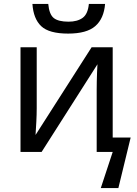

<svg xmlns="http://www.w3.org/2000/svg" viewBox="-20 -778 699 983"><path d="M329 -606Q231 -606 191 -644Q151 -682 146 -758H227Q232 -704 255.5 -685.5Q279 -667 331 -667Q376 -667 403 -686.5Q430 -706 435 -758H518Q512 -683 468 -644.5Q424 -606 329 -606ZM496 185 557 0H475V-317Q475 -337 475.5 -362Q476 -387 477 -410.5Q478 -434 479 -449L193 0H85V-536H168V-224Q168 -192 166 -154.5Q164 -117 162 -87L449 -536H557V-74H649L586 185Z"/></svg>

Font: Go Noto Current
Style: Regular
Weight: 400
Designer: Monotype Design Team
Foundry: Monotype Imaging Inc.
Version: Version 2.007; ttfautohint (v1.8) -l 8 -r 50 -G 200 -x 14 -D